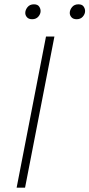

<svg xmlns="http://www.w3.org/2000/svg" viewBox="-20 -869 414 889"><path d="M57 0 193 -700H232L96 0ZM129 -780Q113 -780 105 -789Q97 -798 97 -809Q97 -823 107.5 -836Q118 -849 137 -849Q154 -849 161 -839Q168 -829 168 -818Q168 -804 157.5 -792Q147 -780 129 -780ZM335 -780Q319 -780 311 -789Q303 -798 303 -809Q303 -823 313.5 -836Q324 -849 343 -849Q360 -849 367 -839Q374 -829 374 -818Q374 -804 363.5 -792Q353 -780 335 -780Z"/></svg>

Font: REM Thin
Style: Italic
Weight: 250
Italic angle: -11°
Designer: Octavio Pardo
Foundry: Ashler Design
Version: Version 1.005;gftools[0.9.28]